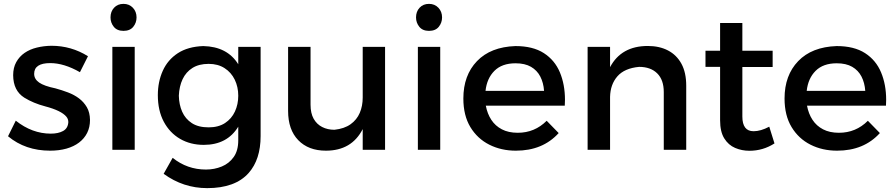

<svg xmlns="http://www.w3.org/2000/svg" viewBox="-20 -774 4631 992"><path d="M239 4.5Q111 4.5 21.5 -70L61.5 -150.5Q146 -83.5 242.5 -83.5Q281 -83.5 306 -97.2Q331 -111 333 -143Q333 -159 323 -171Q297 -202.5 213.5 -224.5Q152.5 -240.5 105.5 -269.5Q48.5 -305.5 48 -385.5Q48 -424.5 64 -453.2Q80 -482 107.2 -500.8Q134.5 -519.5 170.5 -528.2Q206.5 -537 245.5 -537.5Q348.5 -537.5 434.5 -483.5L393 -401Q311 -448 239.5 -448Q156.5 -448 156.5 -392.5Q156.5 -365.5 182.2 -347.5Q208 -329.5 266.5 -317.5Q299.5 -308.5 331.2 -296.5Q363 -284.5 388 -265.8Q413 -247 428.8 -220Q444.5 -193 445 -154Q445 -116.5 430.2 -87.2Q415.5 -58 388.5 -37.5Q361.5 -17 323.5 -6.2Q285.5 4.5 239 4.5Z M618 -614.5Q585 -614.5 568 -635.5Q551 -656.5 551 -684Q551 -714.5 569.5 -734.2Q588 -754 618 -754Q647.5 -754 666.5 -734Q685.5 -714 685.5 -684Q685.5 -656.5 668.5 -635.5Q651.5 -614.5 618 -614.5ZM676 0H560.5V-532H676Z M1050.5 198Q927 198 825.5 124L872 41.5Q947.5 102 1044 102Q1088 102 1126 86.2Q1164 70.5 1187.5 37.2Q1211 4 1211 -49V-119.5Q1153.5 -25.5 1033 -25.5Q964 -25.5 910.5 -56.5Q857 -87.5 826.2 -145.2Q795.5 -203 795.5 -282.5Q795.5 -351.5 821 -408.2Q846.5 -465 898.5 -499Q950.5 -533 1030 -536Q1154 -533.5 1211 -442V-532H1326.5V-71Q1326.5 49.5 1265 119.5Q1195.5 198 1050.5 198ZM1058 -116Q1108.5 -116 1142.5 -138.2Q1176.5 -160.5 1193.8 -197.8Q1211 -235 1211 -279.5Q1211 -325 1192.8 -362.5Q1174.5 -400 1140.2 -422Q1106 -444 1058 -444Q1008 -444 974.5 -423Q941 -402 923.5 -365Q906 -328 904 -279.5Q905 -233.5 921.2 -196.8Q937.5 -160 971 -138Q1004.5 -116 1058 -116Z M1664 4.5Q1573.5 4.5 1521 -49.8Q1468.5 -104 1468.5 -201V-532H1584.5V-233Q1584.5 -189 1600.5 -160.5Q1616.5 -132 1644.5 -117.8Q1672.5 -103.5 1708 -103.5Q1759 -109 1791.2 -132Q1823.5 -155 1838.8 -190.8Q1854 -226.5 1854 -270V-532H1969.5V0H1854V-107Q1797 4.5 1664 4.5Z M2196.5 -614.5Q2163.5 -614.5 2146.5 -635.5Q2129.5 -656.5 2129.5 -684Q2129.5 -714.5 2148 -734.2Q2166.5 -754 2196.5 -754Q2226 -754 2245 -734Q2264 -714 2264 -684Q2264 -656.5 2247 -635.5Q2230 -614.5 2196.5 -614.5ZM2254.5 0H2139V-532H2254.5Z M2645.5 4.5Q2569.5 4.5 2508 -26.5Q2446.5 -57.5 2410.2 -117.5Q2374 -177.5 2374 -265Q2374 -385 2444.5 -458.2Q2515 -531.5 2643 -536Q2733.5 -536 2790 -499.5Q2846.5 -463 2872.8 -400Q2899 -337 2899 -258.5L2898 -228H2490Q2498 -186 2518.5 -154.8Q2539 -123.5 2573 -105.8Q2607 -88 2655 -88Q2742.5 -88 2804.5 -150L2866.5 -86.5Q2784 4.5 2645.5 4.5ZM2791 -304.5Q2788 -346.5 2771.5 -378.5Q2755 -410.5 2723.5 -428.8Q2692 -447 2643.5 -447Q2573.5 -447 2534.5 -408Q2495.5 -369 2488.5 -304.5Z M3525.5 0H3409.5V-298.5Q3409.5 -361.5 3375.5 -395Q3341.5 -428.5 3282 -428.5Q3206.5 -421.5 3170 -379.8Q3133.5 -338 3132 -273.5V0H3016V-532H3132V-427Q3190 -536.5 3327 -536.5Q3387 -536.5 3431.5 -513.2Q3476 -490 3500.8 -444.5Q3525.5 -399 3525.5 -331Z M3852 5Q3812.5 5 3778 -9.8Q3743.5 -24.5 3722 -59Q3700.5 -93.5 3700.5 -152.5V-428.5H3625V-512H3700.5V-655H3815.5V-512H3972V-428H3815.5V-172Q3815.5 -96 3873.5 -96Q3910.5 -96 3954.5 -119.5L3981.5 -33Q3922 5 3852 5Z M4305 4.5Q4229 4.5 4167.5 -26.5Q4106 -57.5 4069.8 -117.5Q4033.5 -177.5 4033.5 -265Q4033.5 -385 4104 -458.2Q4174.5 -531.5 4302.5 -536Q4393 -536 4449.5 -499.5Q4506 -463 4532.2 -400Q4558.5 -337 4558.5 -258.5L4557.5 -228H4149.5Q4157.5 -186 4178 -154.8Q4198.5 -123.5 4232.5 -105.8Q4266.5 -88 4314.5 -88Q4402 -88 4464 -150L4526 -86.5Q4443.5 4.5 4305 4.5ZM4450.5 -304.5Q4447.5 -346.5 4431 -378.5Q4414.5 -410.5 4383 -428.8Q4351.5 -447 4303 -447Q4233 -447 4194 -408Q4155 -369 4148 -304.5Z"/></svg>

Font: Argentum Novus Medium
Style: Regular
Weight: 500
Designer: Julieta Ulanovsky (font) & Cristiano Sobral (main changes)
Foundry: Julieta Ulanovsky (font) & Cristiano Sobral (main changes)
Version: Version 3.00;November 27, 2020;FontCreator 13.0.0.2655 64-bi